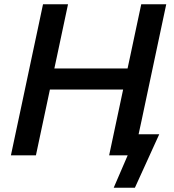

<svg xmlns="http://www.w3.org/2000/svg" viewBox="-20 -733 820 906"><path d="M31.5 0Q44 -58.5 55.5 -113Q67 -167.5 81.5 -235L132 -473Q146.5 -541.5 158.5 -597.2Q170.5 -653 183 -713H301Q288.5 -654 276.5 -597.8Q264.5 -541.5 250 -473L236.5 -410H582L595.5 -473Q610 -541.5 622 -598Q634 -654.5 646.5 -713H764.5Q752 -654 740 -597.8Q728 -541.5 713.5 -473L663 -235Q655 -197 648 -164Q641 -131 634 -99.5H731.5Q716.5 -67 701.8 -34.5Q687 -2 673 29Q659 59.5 644.8 90.8Q630.5 122 616.5 153H516.5L582.5 0H495Q507.5 -58.5 519 -113Q530.5 -167.5 545 -235L561 -310.5H215.5L199.5 -235Q185 -167.5 173.5 -113Q162 -58.5 149.5 0Z"/></svg>

Font: Commissioner Medium
Style: Italic
Weight: 500
Italic angle: -12°
Designer: Kostas Bartsokas
Foundry: Kostas Bartsokas
Version: Version 1.000; ttfautohint (v1.8.3)